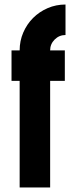

<svg xmlns="http://www.w3.org/2000/svg" viewBox="-20 -830 336 850"><path d="M267 -472H202V0H67V-472H31V-607H67Q67 -649 83 -686Q99 -723 126.5 -750.5Q154 -778 191 -794Q228 -810 270 -810V-675Q242 -675 222 -655Q202 -635 202 -607H267Z"/></svg>

Font: Transit CAT
Style: Regular
Weight: 400
Designer: Peter Wiegel
Foundry: Peter Wiegel
Version: 1.000